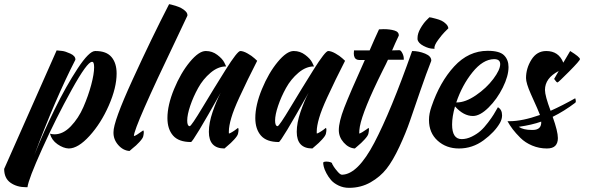

<svg xmlns="http://www.w3.org/2000/svg" viewBox="-206 -682 2860 922"><path d="M66 -440Q76 -439 91.5 -437.5Q107 -436 132 -424.5Q157 -413 156 -395Q60 -208 -41 62Q3 -48 57 -158Q111 -268 166.5 -352.5Q222 -437 251 -437Q252 -437 253 -437Q305 -437 329.5 -408Q354 -379 354 -329Q354 -261 316.5 -175.5Q279 -90 224 -29.5Q169 31 124 31Q98 30 70 10.5Q42 -9 34 -40Q45 -37 56 -37Q97 -37 134 -75.5Q171 -114 194.5 -168Q218 -222 232 -274.5Q246 -327 246 -359Q246 -386 236 -385Q213 -386 138 -250.5Q63 -115 -3.5 32.5Q-70 180 -74 217Q-77 217 -81 217Q-125 217 -155.5 195.5Q-186 174 -186 129Z M606 -662Q610 -661 616 -660Q622 -659 637.5 -654Q653 -649 664.5 -643Q676 -637 685.5 -627.5Q695 -618 694 -607Q682 -581 642 -497Q437 -70 437 -29Q437 -29 438 -29Q445 -29 482 -56Q487 -51 482 -28Q480 -18 463.5 0Q447 18 431 30L416 43Q385 41 361.5 14Q338 -13 339 -47Q338 -97 430.5 -299Q523 -501 606 -662Z M783 -437Q813 -437 837.5 -418.5Q862 -400 871 -382L880 -363Q880 -363 879 -363Q841 -363 805 -332.5Q769 -302 745.5 -259.5Q722 -217 707.5 -174Q693 -131 693 -103Q693 -77 705 -76Q713 -77 767 -167Q821 -257 877.5 -347Q934 -437 948 -437Q962 -437 982.5 -425.5Q1003 -414 1016 -402L1029 -390Q997 -326 984 -300Q971 -274 943.5 -214.5Q916 -155 904.5 -115.5Q893 -76 893 -51Q893 -46 893 -42Q893 -41 894 -41Q897 -41 908 -47.5Q919 -54 928 -61L937 -68Q942 -63 937 -40Q935 -30 918.5 -12Q902 6 887 18L872 31Q797 31 797 -49Q797 -92 815 -144.5Q833 -197 854 -237Q721 0 711 0Q652 0 625 -31Q598 -62 598 -115Q598 -177 630 -254.5Q662 -332 705.5 -384.5Q749 -437 782 -437Q783 -437 783 -437Z M1205 -437Q1235 -437 1259.5 -418.5Q1284 -400 1293 -382L1302 -363Q1302 -363 1301 -363Q1263 -363 1227 -332.5Q1191 -302 1167.5 -259.5Q1144 -217 1129.5 -174Q1115 -131 1115 -103Q1115 -77 1127 -76Q1135 -77 1189 -167Q1243 -257 1299.5 -347Q1356 -437 1370 -437Q1384 -437 1404.5 -425.5Q1425 -414 1438 -402L1451 -390Q1419 -326 1406 -300Q1393 -274 1365.5 -214.5Q1338 -155 1326.5 -115.5Q1315 -76 1315 -51Q1315 -46 1315 -42Q1315 -41 1316 -41Q1319 -41 1330 -47.5Q1341 -54 1350 -61L1359 -68Q1364 -63 1359 -40Q1357 -30 1340.5 -12Q1324 6 1309 18L1294 31Q1219 31 1219 -49Q1219 -92 1237 -144.5Q1255 -197 1276 -237Q1143 0 1133 0Q1074 0 1047 -31Q1020 -62 1020 -115Q1020 -177 1052 -254.5Q1084 -332 1127.5 -384.5Q1171 -437 1204 -437Q1205 -437 1205 -437Z M1636 -542Q1666 -542 1688 -535.5Q1710 -529 1709 -511Q1702 -497 1692 -474.5Q1682 -452 1677 -440L1711 -441Q1711 -441 1712 -441Q1719 -441 1726.5 -426Q1734 -411 1733 -395H1657Q1650 -379 1631 -342Q1536 -151 1522 -74Q1519 -56 1519 -41Q1519 -41 1520 -41Q1523 -41 1534 -47.5Q1545 -54 1554.5 -61Q1564 -68 1564 -68Q1568 -63 1563 -40Q1561 -30 1544.5 -12Q1528 6 1513 18L1498 31Q1468 29 1444.5 2.5Q1421 -24 1421 -57Q1421 -97 1447 -164.5Q1473 -232 1546 -394Q1542 -394 1533.5 -394Q1525 -394 1518 -394L1511 -395Q1501 -398 1497 -406Q1493 -414 1493 -425Q1493 -429 1494 -440H1569Q1593 -496 1614 -541Q1623 -542 1636 -542Z M1773 -437Q1805 -437 1835.5 -424.5Q1866 -412 1865 -390Q1842 -332 1812 -245Q1782 -158 1762.5 -101Q1743 -44 1712 22.5Q1681 89 1650.5 128Q1620 167 1573.5 193.5Q1527 220 1470 220Q1443 220 1420 209Q1397 198 1384 183Q1371 168 1361.5 150Q1352 132 1349 119.5Q1346 107 1346 100Q1346 94 1362 94Q1372 94 1381 97Q1390 100 1389 105Q1392 111 1397.5 119.5Q1403 128 1415.5 142.5Q1428 157 1436 157Q1437 157 1437 157Q1512 155 1591.5 3.5Q1671 -148 1773 -437ZM1856 -599Q1860 -599 1866 -597.5Q1872 -596 1887.5 -592Q1903 -588 1914.5 -582.5Q1926 -577 1936 -567Q1946 -557 1947 -546Q1940 -539 1928.5 -527.5Q1917 -516 1898.5 -491Q1880 -466 1880 -452Q1880 -450 1881 -448Q1878 -448 1875 -448Q1854 -448 1828 -461.5Q1802 -475 1799 -493Q1799 -496 1799 -500Q1799 -521 1813 -545.5Q1827 -570 1842 -585Z M1979 -171Q1965 -122 1965 -84Q1965 -14 2011 -14Q2035 -14 2059.5 -26Q2084 -38 2101.5 -53.5Q2119 -69 2137.5 -93.5Q2156 -118 2164.5 -132Q2173 -146 2185 -167Q2205 -156 2205 -128Q2205 -110 2195 -92Q2170 -48 2116.5 -8.5Q2063 31 1998 31Q1937 31 1895.5 -6.5Q1854 -44 1854 -106Q1854 -136 1866 -170Q1906 -288 1975 -363Q2044 -438 2136 -438Q2193 -438 2214.5 -416.5Q2236 -395 2236 -360Q2236 -317 2208.5 -261.5Q2181 -206 2140 -165.5Q2099 -125 2065 -125Q2020 -125 1979 -171ZM1985 -190Q1986 -190 1987 -190Q2029 -190 2079.5 -224.5Q2130 -259 2163 -303Q2196 -347 2196 -374Q2196 -398 2167 -398Q2167 -398 2166 -398Q2113 -397 2063 -335Q2013 -273 1985 -190Z M2393 -98Q2348 -82 2285 -73Q2307 -58 2347 -58Q2350 -58 2354 -58Q2395 -59 2393 -98ZM2417 -437Q2477 -437 2499 -381L2532 -437Q2579 -408 2579 -398Q2579 -391 2527 -338.5Q2475 -286 2471 -286Q2469 -286 2465 -290Q2461 -294 2458 -299L2455 -303L2477 -341Q2411 -307 2411 -250Q2411 -222 2438 -150Q2494 -175 2556 -210Q2557 -209 2557.5 -206.5Q2558 -204 2559 -198Q2560 -192 2557 -189Q2503 -148 2448 -121Q2473 -51 2473 -19Q2473 5 2460.5 18Q2448 31 2420 31Q2383 31 2349.5 17Q2316 3 2293 -20Q2270 -43 2256 -61.5Q2242 -80 2231 -100Q2236 -100 2241 -100Q2302 -100 2387 -130Q2382 -145 2343 -231Q2320 -283 2320 -307Q2320 -354 2346 -395.5Q2372 -437 2417 -437Z"/></svg>

Font: Vervelle
Style: Script
Weight: 400
Monospace: yes
Designer: Nur Solikh
Foundry: Astageni Type
Version: Version 1.0